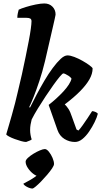

<svg xmlns="http://www.w3.org/2000/svg" viewBox="-20 -820 606 1109"><path d="M131 0Q120 0 102 -5Q84 -10 65 -17Q46 -24 32 -31.5Q18 -39 16 -44Q21 -61 29.5 -90Q38 -119 48 -154Q58 -189 67 -224Q76 -259 82 -286Q95 -338 106.5 -390.5Q118 -443 128 -492Q138 -541 146 -582.5Q154 -624 158 -654Q162 -684 162 -697Q162 -709 154.5 -713Q147 -717 134 -717H80Q80 -731 83 -744Q86 -757 88 -764Q102 -771 129.5 -779.5Q157 -788 186.5 -794Q216 -800 236 -800Q265 -800 283 -781.5Q301 -763 301 -737Q301 -736 300 -730Q299 -724 296 -710.5Q293 -697 287 -671L240 -467Q225 -405 207.5 -352.5Q190 -300 174.5 -261Q159 -222 149 -202L153 -198Q170 -233 191.5 -273.5Q213 -314 236.5 -354Q260 -394 284.5 -427Q309 -460 330.5 -480Q352 -500 370 -500Q386 -500 409.5 -491Q433 -482 456 -469Q479 -456 496 -443.5Q513 -431 515 -425Q515 -394 496.5 -361.5Q478 -329 442.5 -293Q407 -257 354 -217Q364 -208 375 -191.5Q386 -175 396 -144L422 -72L433 -66Q443 -76 457.5 -96.5Q472 -117 487 -139.5Q502 -162 512 -178Q521 -178 532 -173Q543 -168 545 -163Q540 -142 526.5 -114.5Q513 -87 495 -60.5Q477 -34 456 -17Q435 0 413 0Q380 0 352 -17.5Q324 -35 312 -69L261 -214Q283 -231 305 -251Q327 -271 346 -291.5Q365 -312 377.5 -331.5Q390 -351 393 -366Q387 -375 377 -381.5Q367 -388 358.5 -392Q350 -396 346 -396Q341 -396 325.5 -377.5Q310 -359 288.5 -329Q267 -299 243.5 -263.5Q220 -228 198.5 -193Q177 -158 163 -130Q159 -114 156.5 -100Q154 -86 154 -68Q154 -55 156.5 -40.5Q159 -26 163 -15Q162 -12 150.5 -7.5Q139 -3 131 0ZM168 269Q154 269 136 259.5Q118 250 115 241Q132 232 150 222Q168 212 184 200.5Q200 189 209 177L201 197Q189 197 171.5 183.5Q154 170 141 150.5Q128 131 128 114Q128 104 141.5 91.5Q155 79 174 67.5Q193 56 211 48.5Q229 41 239 41Q250 41 262.5 56.5Q275 72 283.5 92Q292 112 292 127Q292 136 281 152.5Q270 169 252.5 189.5Q235 210 217.5 228Q200 246 186 257.5Q172 269 168 269Z"/></svg>

Font: Texturina Medium 12pt ExtraBold
Style: Italic
Weight: 800
Italic angle: -11°
Version: Version 1.002